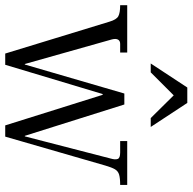

<svg xmlns="http://www.w3.org/2000/svg" viewBox="-24 -716 737 735"><g transform="rotate(90 344.5 -348.5)"><path d="M182 0 60 -399Q52 -426 39 -433Q26 -440 -3 -440V-467H178V-440H145Q133 -440 128.5 -431.5Q124 -423 128 -408L222 -75H224L335 -456H377L497 -75H499L584 -404Q589 -421 585.5 -430.5Q582 -440 561 -440H517V-467H685V-440Q659 -440 645.5 -436Q632 -432 625 -420Q618 -408 611 -384L500 0H457L340 -373H337L225 0ZM220 -557 312 -697H371L463 -557H429L342 -645L254 -557Z"/></g></svg>

Font: Frank Ruhl Libre Light
Style: Regular
Weight: 300
Designer: Yanek Iontef
Foundry: Fontef
Version: Version 6.003;gftools[0.9.30]